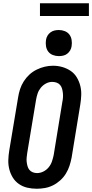

<svg xmlns="http://www.w3.org/2000/svg" viewBox="-20 -1149 565 1177"><path d="M205 8Q175 8 147 1.5Q119 -5 96 -21Q73 -37 58.5 -60.5Q44 -84 37 -111.5Q30 -139 31 -168.5Q32 -198 37 -228L91 -552Q95 -578 103 -602.5Q111 -627 125.5 -650Q140 -673 160 -691.5Q180 -710 204.5 -722Q229 -734 254 -740Q279 -746 305 -746Q335 -746 362.5 -738Q390 -730 413 -714.5Q436 -699 450.5 -675Q465 -651 472 -623.5Q479 -596 478 -566.5Q477 -537 472 -507L419 -183Q414 -157 406 -132.5Q398 -108 384 -85Q370 -62 349.5 -43.5Q329 -25 305 -13Q281 -1 255.5 3.5Q230 8 205 8ZM207 -88Q227 -88 246 -97.5Q265 -107 278.5 -123.5Q292 -140 298.5 -159.5Q305 -179 309 -198L362 -523Q365 -537 366 -551Q367 -565 365.5 -578.5Q364 -592 360.5 -605Q357 -618 348.5 -628Q340 -638 327 -642.5Q314 -647 300 -647Q280 -647 261.5 -637Q243 -627 230 -611Q217 -595 210.5 -575.5Q204 -556 201 -537L147 -212Q145 -198 143.5 -184Q142 -170 143.5 -157Q145 -144 148.5 -131Q152 -118 160 -108Q168 -98 180.5 -93Q193 -88 207 -88ZM341 -805Q321 -805 303.5 -812Q286 -819 275.5 -833Q265 -847 262 -866Q259 -885 262 -904Q264 -918 271 -930Q278 -942 289.5 -950.5Q301 -959 314 -962Q327 -965 341 -965Q360 -965 377.5 -958Q395 -951 405.5 -937Q416 -923 419 -904Q422 -885 419 -866Q417 -852 410 -840Q403 -828 392 -819.5Q381 -811 367.5 -808Q354 -805 341 -805ZM225 -1051V-1129H525V-1051Z"/></svg>

Font: Iosevka Gothic
Style: Bold Italic
Weight: 700
Italic angle: -9°
Monospace: yes
Designer: Belleve Invis
Foundry: Belleve Invis
Version: Version 15.5.1; ttfautohint (v1.8.4)